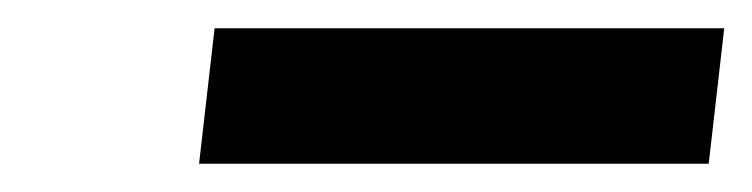

<svg xmlns="http://www.w3.org/2000/svg" viewBox="-20 -723 533 136"><path d="M493 -703H132L121 -607H482Z"/></svg>

Font: Bluebird
Style: Obl
Weight: 400
Designer: Jasper
Foundry: Cannot Into Space Fonts
Version: Version 0.98